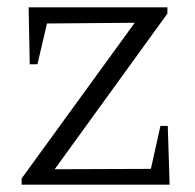

<svg xmlns="http://www.w3.org/2000/svg" viewBox="-20 -503 530 523"><path d="M39 0V-17L347 -441L108 -439L82 -328H61L58 -483H436V-466L129 -42L391 -43L417 -160H437L442 0Z"/></svg>

Font: Piazzolla 24pt Light
Style: Regular
Weight: 300
Designer: Juan Pablo del Peral
Foundry: Huerta Tipografica
Version: Version 2.005